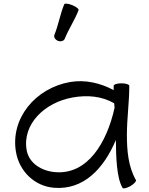

<svg xmlns="http://www.w3.org/2000/svg" viewBox="-20 -1000 808 1044"><path d="M332 -789C353 -842 386 -890 407 -944C410 -951 395 -963 373 -972C351 -981 331 -983 329 -976C307 -923 298 -865 276 -811C271 -799 280 -784 295 -778C310 -772 327 -777 332 -789ZM719 -21C677 -95 670 -182 670 -267C670 -356 683 -444 683 -533C683 -541 663 -547 640 -547C617 -547 598 -541 598 -533C598 -526 598 -518 598 -510C525 -549 443 -568 361 -554C172 -521 35 -355 67 -173C85 -68 169 13 274 21C434 34 544 -82 610 -239C611 -145 614 -34 646 21C649 28 669 23 689 12C709 0 723 -15 719 -21ZM280 -64C206 -70 138 -112 125 -183C100 -325 223 -443 375 -470C453 -484 534 -478 601 -438C602 -430 602 -422 603 -414C561 -224 456 -49 280 -64Z"/></svg>

Font: Nupuram Expanded Light
Style: Regular
Weight: 300
Width: 7
Designer: Santhosh Thottingal (santhosh.thottingal@gmail.com)
Foundry: SMC
Version: Version 1.000